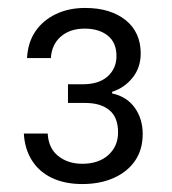

<svg xmlns="http://www.w3.org/2000/svg" viewBox="-20 -794 433 483"><path d="M187 -331Q143 -331 110.5 -346.5Q78 -362 60 -391Q42 -420 40 -458H100Q102 -421 126.5 -401.5Q151 -382 187 -382Q228 -382 252.5 -404Q277 -426 277 -461Q277 -499 255 -517Q233 -535 195 -535H151V-582H188Q229 -582 251 -602Q273 -622 273 -653Q273 -687 251 -704.5Q229 -722 193 -722Q156 -722 133 -702Q110 -682 108 -648H48Q50 -687 69 -715Q88 -743 120.5 -758.5Q153 -774 194 -774Q227 -774 252.5 -766Q278 -758 296.5 -743Q315 -728 324.5 -707Q334 -686 334 -660Q334 -624 313.5 -598.5Q293 -573 262 -563V-559Q299 -551 319 -523Q339 -495 339 -457Q339 -418 320 -390Q301 -362 266.5 -346.5Q232 -331 187 -331Z"/></svg>

Font: Mona Sans ExtraLight
Style: Regular
Weight: 400
Version: Version 2.000